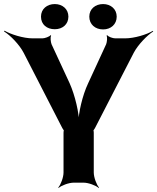

<svg xmlns="http://www.w3.org/2000/svg" viewBox="-79 -900 775 946"><path d="M264 -490 175 -682C171 -692 168 -717 173 -724L170 -727C165 -719 141 -711 130 -711H82C36 -711 -27 -731 -57 -749L-59 -745C-29 -727 17 -680 38 -639L228 -269C229 -267 236 -256 237 -257L236 -261C235 -260 234 -248 234 -246V-50C234 -26 220 11 208 24L210 26C223 14 260 0 284 0H333C357 0 394 14 407 26L409 24C397 11 383 -26 383 -50V-246C383 -248 382 -260 381 -261L380 -257C381 -256 388 -267 389 -269L580 -640C601 -680 647 -727 676 -745L674 -748C645 -730 583 -711 537 -711H489C477 -711 454 -719 449 -727L446 -724C451 -717 448 -692 444 -682L355 -489C327 -430 307 -342 307 -292H311C311 -342 291 -430 264 -490ZM191 -756C229 -756 258 -780 258 -818C258 -855 229 -880 191 -880C153 -880 123 -856 123 -818C123 -779 152 -756 191 -756ZM429 -755C467 -755 496 -780 496 -818C496 -855 467 -880 429 -880C391 -880 361 -856 361 -818C361 -780 390 -755 429 -755Z"/></svg>

Font: Asimov
Style: Edge
Weight: 500
Designer: Google
Version: Version 2.000980: 2014